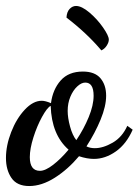

<svg xmlns="http://www.w3.org/2000/svg" viewBox="-32 -592 465 644"><path d="M-12 -62Q-12 -104 5.5 -149Q23 -194 51 -224Q79 -254 108 -254Q120 -254 139 -246Q145 -292 171.5 -322Q198 -352 246 -352Q286 -352 305 -329.5Q324 -307 324 -271Q324 -236 305.5 -191Q287 -146 258 -101Q270 -95 286 -95Q314 -95 346 -113.5Q378 -132 395 -170L413 -157Q392 -109 356.5 -84Q321 -59 283 -59Q260 -59 233 -68Q196 -24 152 4Q108 32 66 32Q25 32 6.5 5Q-12 -22 -12 -62ZM282 -271Q282 -315 254 -315Q241 -315 227 -302Q213 -289 204 -267.5Q195 -246 195 -220Q195 -197 203 -167.5Q211 -138 224 -122Q249 -159 265.5 -199Q282 -239 282 -271ZM198 -90Q141 -140 138 -237Q126 -231 109 -200Q92 -169 80 -131Q68 -93 68 -65Q68 -19 102 -19Q120 -19 146 -39Q172 -59 198 -90ZM191 -533Q192 -552 201.5 -562Q211 -572 223 -572Q242 -572 268 -550Q294 -528 313.5 -500Q333 -472 333 -459Q333 -450 326 -439Q319 -428 308 -423Q259 -481 191 -533Z"/></svg>

Font: Dancing Script
Style: Bold
Weight: 700
Designer: Pablo Impallari
Foundry: Pablo Impallari
Version: Version 2.000